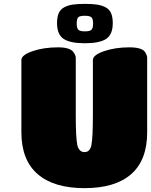

<svg xmlns="http://www.w3.org/2000/svg" viewBox="-20 -954 776 986"><path d="M89.8 -274.9V-646Q89.8 -670.9 146 -690.9Q203.6 -710.9 277.8 -710.9Q337.4 -710.9 356 -688Q369.1 -669.9 369.1 -657.2V-358.9Q369.1 -249 377 -209Q385.7 -172.9 414.1 -172.9Q441.9 -172.9 449.2 -208Q457 -246.1 457 -359.9V-646Q457 -670.9 513.2 -690.9Q570.8 -710.9 644 -710.9Q707 -710.9 724.1 -688Q735.8 -669.9 735.8 -657.2V-274.9Q735.8 -131.8 653.8 -59.8Q571.8 12.2 414.1 12.2Q256.3 12.2 173.1 -60.1Q89.8 -132.3 89.8 -274.9ZM559.1 -835Q559.1 -776.9 525.4 -754.4Q491.7 -731.9 416 -731.9Q340.3 -731.9 306.6 -754.4Q272.9 -776.9 272.9 -835Q272.9 -865.7 281.2 -885.5Q289.6 -905.3 308.6 -915.8Q327.6 -926.3 352.3 -930.2Q377 -934.1 416 -934.1Q455.1 -934.1 479.7 -930.2Q504.4 -926.3 523.4 -915.8Q542.5 -905.3 550.8 -885.5Q559.1 -865.7 559.1 -835ZM374 -833Q374 -809.6 382.1 -801.3Q390.1 -793 416 -793Q441.9 -793 450 -801.3Q458 -809.6 458 -834Q458 -857.9 449.2 -865.5Q440.4 -873 415 -873Q390.1 -873 382.1 -865.5Q374 -857.9 374 -833Z"/></svg>

Font: GGS TheRock Black
Style: Regular
Weight: 900
Designer: Rodrigo Fuenzalida (2012); Goodgame Studios (2014)
Foundry: Rodrigo Fuenzalida,2012;  GGS,2014
Version: Version 1.002 | FøM Mod